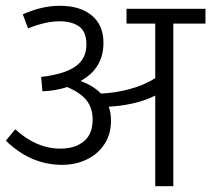

<svg xmlns="http://www.w3.org/2000/svg" viewBox="-26 -639 725 659"><path d="M679.2 -558.1H568.8V0H506.8V-311Q472.7 -293.5 429.2 -283.9Q385.7 -274.4 347.2 -272.9Q355 -251.5 355 -225.1Q355 -178.7 332.5 -144.3Q310.1 -109.9 271.7 -91.6Q233.4 -73.2 187.5 -73.2Q79.1 -73.2 -5.9 -156.2L26.4 -195.3Q98.6 -128.9 181.2 -128.9Q231.4 -128.9 261.7 -153.8Q292 -178.7 292 -228.5Q292 -268.1 271.2 -294.4Q250.5 -320.8 204.6 -340.3Q163.1 -326.7 119.6 -325.7L115.2 -375Q135.3 -377 157.2 -381.8Q215.3 -393.6 242.9 -418.9Q270.5 -444.3 270.5 -486.3Q270.5 -530.3 245.6 -548.1Q220.7 -565.9 178.2 -565.9Q130.9 -565.9 70.3 -541.5L52.2 -589.8Q85.4 -604.5 116.5 -611.8Q147.5 -619.1 180.2 -619.1Q249 -619.1 289.1 -585.9Q329.1 -552.7 329.1 -492.2Q329.1 -448.2 309.8 -415.8Q290.5 -383.3 250.5 -360.8Q293.9 -345.7 320.3 -317.9Q368.2 -319.8 417.5 -332.8Q466.8 -345.7 506.8 -370.6V-558.1H408.2V-608.9H679.2Z"/></svg>

Font: Varta
Style: Light
Weight: 300
Designer: Joana Correia, Viktoriya Grabowska, Eben Sorkin
Foundry: Sorkin Type
Version: Version 1.002; ttfautohint (v1.3) -l 8 -r 24 -G 200 -x 12 -H